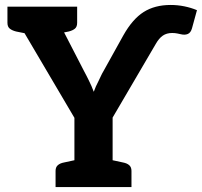

<svg xmlns="http://www.w3.org/2000/svg" viewBox="-20 -754 814 774"><path d="M280 0V-279L16 -727H152Q172 -727 183.5 -717Q195 -707 203 -692L319 -467Q324 -457 329 -448Q334 -439 338 -430Q344 -418 349 -406.5Q354 -395 358 -384Q362 -395 366.5 -405.5Q371 -416 377 -427Q382 -437 386.5 -447Q391 -457 397 -467L477 -611Q514 -677 559 -705.5Q604 -734 668 -734Q696 -734 723 -728.5Q750 -723 774 -713L754 -640Q749 -622 737 -617Q725 -612 709 -616Q705 -617 695 -619Q685 -621 674 -621Q652 -621 636.5 -610.5Q621 -600 608 -577L434 -280V0ZM147 -665V-727H221V-665ZM109 -727 95 -617 45 -627Q29 -631 19.5 -638.5Q10 -646 10 -662V-727ZM291 -727V-662Q291 -646 282 -638.5Q273 -631 257 -627L206 -617L193 -727ZM204 0V-65Q204 -80 213 -88Q222 -96 238 -99L289 -110L302 0ZM412 0 425 -110 476 -99Q492 -96 501 -88Q510 -80 510 -65V0Z"/></svg>

Font: Aleo ExtraBold
Style: Regular
Weight: 800
Designer: Alessio Laiso
Foundry: Alessio Laiso
Version: Version 2.001;gftools[0.9.29]